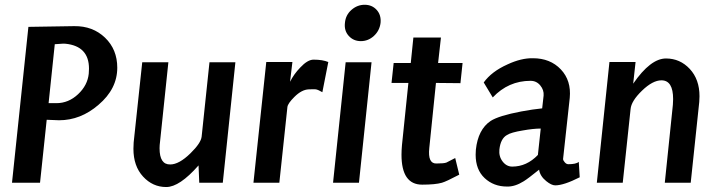

<svg xmlns="http://www.w3.org/2000/svg" viewBox="-20 -751 2948 789"><path d="M171.9 -258.8 144.5 0H29.3L96.7 -640.6L285.2 -643.6Q361.3 -644.5 411.6 -596.2Q461.9 -547.9 461.9 -472.7Q461.9 -385.7 384.8 -320.3Q311.5 -256.8 222.7 -256.8Q211.9 -256.8 171.9 -258.8ZM205.1 -569.3 179.7 -327.1H211.9Q261.7 -327.1 300.8 -363.8Q339.8 -400.4 344.7 -448.2Q345.7 -459 345.7 -468.8Q345.7 -561.5 249 -571.3Q242.2 -572.3 227.1 -570.8Q211.9 -569.3 205.1 -569.3Z M798.8 0Q797.9 -27.3 795.9 -71.3Q717.8 17.6 663.1 17.6Q607.4 17.6 567.9 -25.4Q528.3 -68.4 528.3 -139.6Q528.3 -152.3 529.3 -166L564.5 -495.1H671.9L637.7 -168.9Q635.7 -154.3 635.7 -141.6Q635.7 -74.2 679.7 -75.2Q715.8 -75.2 762.7 -121.1Q805.7 -163.1 808.6 -189.5L840.8 -495.1H947.3L895.5 0Z M1249 -383.8Q1219.7 -382.8 1189.5 -352.5Q1163.1 -326.2 1161.1 -311.5L1127.9 0H1021.5L1074.2 -496.1H1181.6L1171.9 -415Q1187.5 -446.3 1213.9 -473.6Q1244.1 -505.9 1268.6 -505.9Q1305.7 -505.9 1329.1 -496.1L1304.7 -372.1Q1288.1 -381.8 1278.3 -383.8Q1274.4 -384.8 1249 -383.8Z M1397.5 -657.2Q1400.4 -689.5 1424.3 -710.4Q1448.2 -731.4 1478.5 -731.4Q1508.8 -731.4 1527.8 -710.4Q1546.9 -689.5 1543.9 -657.2Q1540 -625 1516.6 -603.5Q1493.2 -582 1462.9 -582Q1432.6 -582 1413.1 -603.5Q1393.6 -625 1397.5 -657.2ZM1400.4 -495.1H1506.8L1455.1 0H1348.6Z M1631.8 -154.3 1658.2 -410.2H1588.9L1597.7 -492.2H1668L1678.7 -596.7H1792L1780.3 -492.2H1880.9L1872.1 -409.2L1771.5 -410.2L1744.1 -142.6Q1737.3 -78.1 1773.4 -79.1Q1804.7 -79.1 1814.5 -83Q1832 -91.8 1850.6 -101.6L1867.2 -33.2Q1813.5 -4.9 1795.9 0Q1768.6 7.8 1714.8 7.8Q1629.9 7.8 1629.9 -115.2Q1629.9 -132.8 1631.8 -154.3Z M2202.1 -222.7Q2171.9 -222.7 2127.9 -214.8Q2080.1 -207 2063.5 -196.3Q2037.1 -181.6 2032.2 -136.7Q2029.3 -108.4 2045.4 -87.4Q2061.5 -66.4 2085 -66.4Q2144.5 -66.4 2190.4 -114.3ZM2195.3 -53.7Q2149.4 -16.6 2131.8 -5.9Q2095.7 16.6 2063.5 15.6Q2008.8 15.6 1971.7 -19Q1934.6 -53.7 1934.6 -115.2Q1934.6 -125 1935.5 -135.7Q1944.3 -218.8 1996.1 -253.9Q2029.3 -275.4 2122.1 -293Q2168.9 -301.8 2208 -305.7L2213.9 -358.4Q2215.8 -380.9 2200.2 -399.9Q2184.6 -418.9 2160.2 -418.9Q2069.3 -418.9 2004.9 -350.6L1967.8 -412.1Q2000 -457 2065.4 -486.3Q2122.1 -512.7 2169.9 -511.7Q2241.2 -511.7 2284.7 -465.8Q2328.1 -419.9 2321.3 -348.6L2293.9 -97.7Q2293.9 -91.8 2300.8 -84Q2307.6 -76.2 2315.4 -76.2Q2347.7 -76.2 2358.4 -85.9L2362.3 -22.5Q2296.9 10.7 2261.7 10.7Q2246.1 10.7 2224.6 -6.8Q2199.2 -27.3 2195.3 -53.7Z M2745.1 -320.3Q2746.1 -333 2746.1 -343.8Q2746.1 -420.9 2698.2 -420.9Q2662.1 -420.9 2618.2 -378.4Q2574.2 -335.9 2571.3 -302.7L2539.1 0H2432.6L2484.4 -496.1H2591.8L2582 -407.2Q2653.3 -510.7 2716.8 -510.7Q2774.4 -510.7 2814.5 -467.8Q2854.5 -424.8 2854.5 -355.5Q2854.5 -344.7 2853.5 -332L2818.4 0H2711.9Z"/></svg>

Font: Puritan
Style: BoldItalic
Weight: 700
Version: 2.1